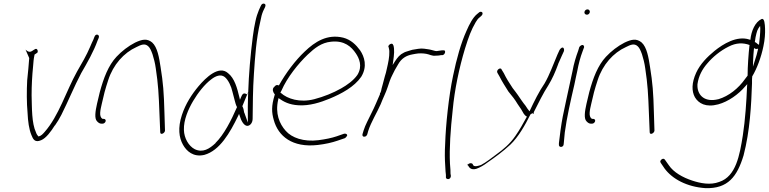

<svg xmlns="http://www.w3.org/2000/svg" viewBox="-20 -760 4184 1045"><path d="M139 -444C137 -408 132 -365 128 -323C125 -267 125 -199 130 -146C132 -100 138 -56 151 -25C160 -2 170 18 204 3C231 -8 258 -45 278 -77H279C292 -95 303 -114 314 -135C350 -206 384 -290 422 -362C454 -417 490 -480 511 -539L517 -553C519 -559 519 -561 518 -564C515 -573 505 -574 499 -568C497 -566 495 -562 493 -557L488 -544C484 -535 477 -522 470 -504C452 -461 424 -413 399 -370C340 -264 300 -129 223 -42C215 -33 203 -18 189 -18H187V-20C184 -23 179 -30 176 -39C152 -90 154 -172 152 -242C152 -295 155 -348 160 -398C162 -422 163 -439 167 -457L168 -463C174 -468 184 -472 185 -476C187 -485 183 -494 176 -494C172 -494 170 -493 167 -490H166C150 -479 140 -470 119 -490Z M508 -195C499 -155 493 -115 508 -100C516 -91 524 -87 531 -87H539C546 -87 553 -93 555 -100C557 -107 552 -113 545 -113H538L537 -114C517 -126 527 -164 534 -195L549 -258C555 -279 561 -301 569 -324C596 -408 654 -473 723 -504C747 -516 768 -526 787 -508C797 -499 803 -484 810 -465C817 -443 824 -417 828 -387C841 -301 844 -249 848 -139L852 -42C851 -22 877 -34 878 -49L875 -146C872 -258 868 -308 854 -395C846 -447 837 -503 808 -529C780 -552 753 -546 715 -528C678 -509 643 -482 614 -451C570 -404 544 -336 523 -258ZM723 -504Z M970 -134C947 -64 954 -11 976 28C995 62 1032 97 1092 83C1176 60 1232 -38 1276 -129L1281 -140L1285 -129C1291 -107 1307 -73 1328 -75C1343 -77 1355 -93 1355 -114C1356 -190 1356 -272 1362 -358C1368 -447 1374 -546 1397 -644C1401 -667 1406 -685 1412 -699L1423 -722C1427 -732 1425 -738 1418 -740C1411 -742 1403 -738 1399 -727L1389 -705C1382 -688 1375 -668 1370 -643C1365 -620 1360 -593 1356 -561C1343 -461 1334 -353 1331 -260L1330 -235C1329 -197 1328 -160 1329 -126V-93L1319 -121C1316 -129 1313 -137 1310 -146L1309 -147C1307 -159 1305 -171 1300 -180L1299 -182L1327 -250C1325 -249 1321 -247 1321 -246C1320 -249 1317 -250 1314 -251C1302 -253 1298 -245 1292 -231L1286 -217L1283 -230C1271 -280 1257 -334 1221 -362C1172 -406 1101 -339 1060 -290C1024 -247 990 -195 970 -134ZM981 -53C979 -107 1005 -166 1031 -210C1057 -254 1094 -302 1131 -329C1153 -346 1181 -358 1203 -341C1223 -325 1239 -289 1245 -261L1257 -215C1260 -203 1264 -188 1269 -179L1270 -177L1269 -175C1239 -106 1199 -27 1153 18V19C1120 50 1084 73 1040 52C1007 35 982 -8 981 -53ZM1131 -328V-329ZM1327 -250C1329 -251 1330 -252 1330 -252V-253C1330 -255 1331 -258 1331 -260Z M1470 -285C1460 -272 1467 -257 1475 -247L1476 -245L1474 -240C1457 -183 1458 -149 1470 -107C1494 -19 1571 45 1710 29C1752 24 1787 16 1816 6L1857 -8C1860 -10 1864 -13 1867 -18C1875 -27 1863 -35 1852 -32L1812 -18C1785 -9 1752 -2 1713 3C1633 13 1568 -10 1535 -48C1501 -86 1477 -142 1494 -217L1496 -226C1524 -206 1554 -190 1604 -187C1665 -183 1725 -203 1774 -223C1839 -250 1908 -287 1946 -342C1981 -399 1963 -452 1940 -486C1918 -516 1890 -544 1848 -555C1761 -576 1694 -533 1638 -479C1588 -432 1535 -362 1498 -295C1486 -300 1480 -297 1471 -285ZM1506 -256 1512 -267C1543 -339 1604 -414 1654 -462C1693 -499 1730 -528 1782 -533C1855 -541 1893 -505 1917 -469C1934 -444 1955 -400 1925 -352C1904 -322 1869 -297 1837 -279C1793 -254 1743 -234 1690 -220C1612 -200 1544 -222 1509 -254ZM1946 -342Z M1953 -30C1951 -22 1955 -16 1961 -16C1971 -16 1975 -20 1979 -29L1984 -47C2000 -97 2031 -145 2052 -193C2064 -225 2081 -257 2090 -286C2097 -308 2105 -332 2115 -351L2129 -379L2147 -410C2165 -442 2191 -458 2225 -464L2241 -467C2261 -471 2283 -470 2300 -467C2318 -464 2332 -454 2351 -457H2352C2361 -457 2375 -458 2381 -460H2389C2404 -463 2409 -490 2392 -486H2385C2376 -484 2366 -484 2357 -482H2356C2351 -482 2348 -483 2344 -484L2329 -488C2322 -490 2316 -491 2309 -492L2288 -495C2267 -498 2245 -492 2224 -489L2204 -483C2196 -480 2186 -478 2179 -474C2156 -463 2144 -448 2129 -425L2117 -406L2120 -427C2125 -462 2128 -491 2121 -514H2120C2117 -532 2090 -516 2094 -504H2095C2096 -496 2099 -492 2099 -479C2100 -451 2093 -418 2085 -384C2082 -370 2079 -357 2075 -346C2071 -327 2065 -312 2062 -297L2057 -279C2056 -273 2053 -256 2048 -252V-250V-249V-247C2033 -213 2019 -178 2002 -145C1987 -113 1968 -80 1959 -50ZM2050 -188Z M2446 -348C2422 -235 2406 -77 2403 20C2400 70 2401 109 2403 138C2404 167 2406 184 2407 192V206C2407 209 2408 211 2412 213C2423 219 2434 210 2434 197L2432 185C2432 176 2432 158 2429 130C2425 47 2432 -54 2444 -162C2454 -271 2479 -390 2511 -496C2531 -560 2544 -596 2569 -639C2576 -651 2582 -659 2590 -665L2600 -674C2602 -676 2605 -679 2606 -683C2608 -691 2604 -696 2596 -696C2592 -696 2589 -694 2587 -692L2576 -683C2554 -665 2535 -629 2519 -592C2489 -526 2465 -440 2446 -348Z M2522 131 2527 140C2535 155 2546 166 2572 159C2590 153 2616 138 2631 126C2676 95 2717 65 2758 27C2801 -14 2837 -77 2868 -139L2869 -138C2875 -143 2879 -147 2885 -139V-146V-149C2910 -198 2937 -254 2964 -295C2986 -331 3002 -367 3018 -411V-412L3038 -457L3049 -481C3052 -490 3049 -500 3043 -501C3036 -503 3027 -491 3025 -487L3014 -463C2991 -410 2972 -354 2944 -306C2915 -264 2887 -208 2862 -154C2853 -164 2849 -172 2840 -185C2834 -193 2826 -202 2819 -213L2797 -245C2790 -256 2780 -267 2770 -281C2752 -308 2736 -333 2722 -362L2711 -380C2706 -398 2679 -379 2687 -364L2698 -345C2713 -315 2729 -291 2747 -262L2775 -227C2783 -217 2790 -205 2797 -194C2804 -184 2810 -175 2816 -166C2829 -146 2830 -135 2848 -125L2847 -124C2826 -86 2809 -54 2785 -20C2755 24 2719 53 2682 80C2655 100 2628 122 2598 138C2588 141 2565 150 2556 140L2552 132C2542 122 2518 134 2526 147ZM2576 175H2577ZM2598 138V139ZM2747 -262 2748 -263ZM2816 -166 2817 -167ZM2839 -184 2840 -185ZM3049 -481Z M3161 -695C3159 -687 3166 -680 3174 -680C3182 -680 3188 -685 3190 -693C3192 -701 3186 -709 3178 -709C3170 -709 3163 -704 3161 -695ZM3096 -373C3091 -350 3086 -326 3080 -299C3074 -272 3068 -246 3062 -216L3043 -126C3035 -86 3025 -12 3022 19V30C3024 45 3048 42 3048 24L3049 14C3050 7 3051 -11 3054 -39C3065 -121 3086 -213 3106 -299C3112 -325 3116 -350 3122 -374C3129 -412 3139 -450 3151 -481L3158 -500C3160 -503 3159 -507 3158 -510C3152 -521 3138 -512 3133 -504L3127 -484C3115 -452 3103 -413 3096 -373ZM3122 -371Z M3172 -195C3163 -155 3157 -115 3172 -100C3180 -91 3188 -87 3195 -87H3203C3210 -87 3217 -93 3219 -100C3221 -107 3216 -113 3209 -113H3202L3201 -114C3181 -126 3191 -164 3198 -195L3213 -258C3219 -279 3225 -301 3233 -324C3260 -408 3318 -473 3387 -504C3411 -516 3432 -526 3451 -508C3461 -499 3467 -484 3474 -465C3481 -443 3488 -417 3492 -387C3505 -301 3508 -249 3512 -139L3516 -42C3515 -22 3541 -34 3542 -49L3539 -146C3536 -258 3532 -308 3518 -395C3510 -447 3501 -503 3472 -529C3444 -552 3417 -546 3379 -528C3342 -509 3307 -482 3278 -451C3234 -404 3208 -336 3187 -258ZM3387 -504Z M3574 117C3573 121 3574 123 3576 125V126L3597 157C3639 214 3718 257 3819 264C3942 268 3992 201 4027 86C4062 -48 4069 -190 4073 -307V-322C4073 -327 4073 -333 4074 -341V-344C4100 -387 4123 -449 4135 -508C4143 -544 4145 -580 4144 -604C4143 -629 4141 -661 4126 -657C4090 -641 4069 -592 4064 -543L4058 -545C3991 -567 3916 -521 3869 -483C3830 -451 3791 -412 3769 -364C3744 -309 3744 -264 3762 -231C3782 -197 3822 -174 3889 -192C3944 -207 3999 -246 4037 -291L4047 -302L4046 -289C4043 -211 4036 -107 4023 -23C4006 84 3986 200 3895 230C3846 249 3790 237 3748 223C3696 206 3646 178 3620 139L3598 108C3596 106 3593 104 3590 104C3584 104 3576 110 3574 117ZM3776 -301C3782 -347 3803 -384 3829 -414C3860 -451 3901 -484 3945 -506C3987 -528 4025 -528 4060 -515L4059 -512C4054 -466 4049 -398 4049 -349L4048 -347L4035 -330C3999 -279 3947 -237 3890 -220H3889C3817 -202 3778 -240 3776 -290ZM4097 -578C4099 -588 4103 -598 4108 -606L4117 -619L4118 -605C4118 -580 4115 -551 4111 -516L4103 -521C4097 -526 4095 -529 4088 -531L4089 -535C4091 -550 4093 -565 4097 -578ZM4084 -499C4088 -494 4096 -492 4106 -495L4105 -489C4101 -471 4096 -452 4089 -432L4078 -397L4079 -431C4080 -452 4081 -472 4083 -489Z"/></svg>

Font: Stray Cat
Style: LtObl
Weight: 300
Version: Version 1.0